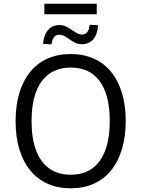

<svg xmlns="http://www.w3.org/2000/svg" viewBox="-20 -1005 761 1034"><path d="M361 9Q291 9 236.5 -15.5Q182 -40 143.5 -86.5Q105 -133 84.5 -200Q64 -267 64 -352Q64 -438 84.5 -505Q105 -572 143 -618.5Q181 -665 236 -689.5Q291 -714 361 -714Q430 -714 485 -689.5Q540 -665 578 -618.5Q616 -572 636.5 -505.5Q657 -439 657 -353Q657 -268 636.5 -201Q616 -134 578 -87Q540 -40 485 -15.5Q430 9 361 9ZM361 -64Q429 -64 475.5 -97Q522 -130 546.5 -194.5Q571 -259 571 -353Q571 -448 546.5 -512Q522 -576 475.5 -608.5Q429 -641 361 -641Q293 -641 246 -608Q199 -575 174.5 -511Q150 -447 150 -352Q150 -259 174.5 -194.5Q199 -130 246 -97Q293 -64 361 -64ZM219 -928V-985H501V-928ZM421 -767Q399 -767 382.5 -776Q366 -785 350 -796Q337 -806 325 -812Q313 -818 300 -818Q281 -818 271.5 -805.5Q262 -793 257 -766L212 -769Q215 -802 226 -824Q237 -846 255.5 -858Q274 -870 299 -870Q321 -870 337.5 -861.5Q354 -853 371 -841Q384 -832 396 -825.5Q408 -819 420 -819Q440 -819 450 -832Q460 -845 463 -872L508 -869Q505 -819 482 -793Q459 -767 421 -767Z"/></svg>

Font: Nunito Sans 10pt SemiCondensed
Style: Regular
Weight: 400
Width: 4
Designer: Vernon Adams
Foundry: Vernon Adams
Version: Version 3.101;gftools[0.9.27]